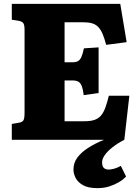

<svg xmlns="http://www.w3.org/2000/svg" viewBox="-20 -723 716 993"><path d="M484 250Q436 250 409 234.5Q382 219 371 197Q360 175 360 154Q360 119 380 92Q400 65 435.5 42Q471 19 518 0H41V-82L76 -88Q95 -91 101 -100.5Q107 -110 107 -140V-569Q107 -595 100 -604Q93 -613 73 -616L41 -621V-703H602L635 -505L529 -491Q520 -526 510.5 -548Q501 -570 488 -583.5Q475 -597 456 -602.5Q437 -608 407 -608H314V-401H355Q373 -401 383.5 -407Q394 -413 401 -428.5Q408 -444 414 -473L490 -478V-242L413 -231Q409 -262 402.5 -278.5Q396 -295 384.5 -301Q373 -307 353 -307H314V-96H418Q449 -96 469 -103Q489 -110 502 -125Q515 -140 524.5 -165.5Q534 -191 543 -228H649L623 0Q588 18 562 38.5Q536 59 522 79Q508 99 508 116Q508 137 517 145.5Q526 154 542 154Q552 154 568.5 150Q585 146 605 135L632 190Q616 207 593.5 220Q571 233 544 241.5Q517 250 484 250Z"/></svg>

Font: Literata 18pt ExtraBold
Style: Regular
Weight: 800
Designer: Latin by Veronika Burian and Jose Scaglione. Greek by Irene Vlachou. Cyrillic by Vera Evstafieva.
Foundry: TypeTogether
Version: Version 3.103;gftools[0.9.29]